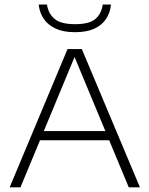

<svg xmlns="http://www.w3.org/2000/svg" viewBox="-20 -806 643 826"><path d="M21.5 0 270.5 -595H332L582 0H534L295.5 -573.5H306L68 0ZM139 -202.5 151 -242H451.5L463 -202.5ZM303 -667.5Q252.5 -667.5 219.2 -683Q186 -698.5 168 -725.2Q150 -752 146.5 -786.5H182Q188 -747 215 -724.5Q242 -702 303 -702Q364.5 -702 390.5 -724.5Q416.5 -747 422 -786.5H457.5Q454 -751.5 436.5 -724.8Q419 -698 386 -682.8Q353 -667.5 303 -667.5Z"/></svg>

Font: Encode Sans SC SemiExpanded ExtraLight
Style: Regular
Weight: 250
Width: 6
Designer: Multiple Designers
Foundry: Impallari Type
Version: Version 3.002